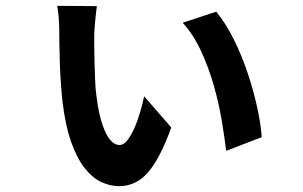

<svg xmlns="http://www.w3.org/2000/svg" viewBox="-20 -600 1040 658"><path d="M312 -579Q311 -573 309.5 -559.5Q308 -546 306.5 -531Q305 -516 304 -502Q303 -488 303 -481Q303 -465 303 -439Q303 -413 304 -383.5Q305 -354 306 -325Q307 -296 310 -275Q319 -197 340 -150Q361 -103 390 -103Q404 -103 417 -120Q430 -137 441 -162Q452 -187 460.5 -216.5Q469 -246 474 -270L567 -163Q529 -58 488 -10Q447 38 388 38Q358 38 327.5 24Q297 10 270.5 -23.5Q244 -57 224 -113Q204 -169 194 -253Q191 -281 188.5 -316.5Q186 -352 185 -387Q184 -422 183.5 -451.5Q183 -481 183 -496Q183 -504 182.5 -516.5Q182 -529 181 -541.5Q180 -554 178.5 -564.5Q177 -575 176 -580ZM721 -560Q754 -520 781.5 -464.5Q809 -409 829 -349Q849 -289 861.5 -231.5Q874 -174 877 -130L755 -83Q750 -127 740 -186.5Q730 -246 712.5 -307.5Q695 -369 668.5 -426Q642 -483 606 -522Z"/></svg>

Font: SpoqaHanSansJP-Bold
Style: Regular
Weight: 700
Designer: [Source Han Sans]
Ryoko NISHIZUKA  (kana & ideographs); Paul D. Hunt (Latin, Greek & Cyrillic); Wenlong ZHANG  (bopomofo
Foundry: Spoqa (http://bi.spoqa.com)
Version: Version 1.002.20150607